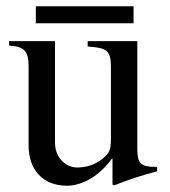

<svg xmlns="http://www.w3.org/2000/svg" viewBox="-20 -581 540 611"><path d="M405 -507V-561H94V-507ZM480 -50H474C428 -50 417 -61 417 -107V-450H259V-433C319 -429 333 -421 333 -368V-137C333 -102 326 -93 310 -79C285 -57 255 -48 226 -48C187 -48 155 -81 155 -127V-450H9V-436C57 -433 71 -419 71 -369V-118C71 -41 116 10 193 10C230 10 287 -9 336 -76H338V6L343 9C393 -11 429 -22 480 -36Z"/></svg>

Font: STIXGeneral
Style: Regular
Weight: 400
Designer: MicroPress Inc., with final additions and corrections provided by Coen Hoffman, Elsevier (retired)
Version: Version 1.1.0